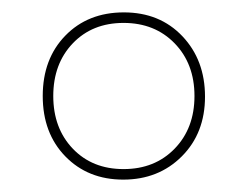

<svg xmlns="http://www.w3.org/2000/svg" viewBox="-20 -633 400 310"><path d="M273.5 -380.5Q236 -343 179 -343Q122 -343 85.5 -380.5Q49 -418 49 -478Q49 -538 85.5 -575.5Q122 -613 180 -613Q238 -613 274.5 -574.5Q311 -536 311 -477Q311 -418 273.5 -380.5ZM294 -478Q294 -530 262 -563Q230 -596 179.5 -596Q129 -596 97.5 -563Q66 -530 66 -478Q66 -426 97.5 -393Q129 -360 179.5 -360Q230 -360 262 -393Q294 -426 294 -478Z"/></svg>

Font: Flamenco Light
Style: Regular
Weight: 300
Designer: Luciano Vergara
Foundry: Luciano Vergara
Version: Version 1.003